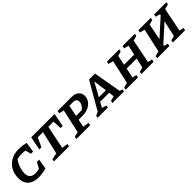

<svg xmlns="http://www.w3.org/2000/svg" viewBox="322 -1801 3072 3072"><g transform="rotate(-45 1857.5 -265.5)"><path d="M292 9Q176 9 112 -48Q48 -105 48 -212Q48 -310 89.5 -383.5Q131 -457 205.5 -498.5Q280 -540 379 -540Q414 -540 455.5 -534.5Q497 -529 543 -519L516 -347H467L444 -445Q406 -452 363 -452Q337 -452 311 -449Q285 -446 257 -439Q219 -391 196 -325.5Q173 -260 173 -199Q173 -74 300 -74Q336 -74 389 -88L443 -188H494L466 -16Q410 -3 369 3Q328 9 292 9Z M1186 -530 1141 -302H1095L1086 -456H970L888 -61L991 -45L982 0H642L647 -41Q676 -50 702.5 -55Q729 -60 759 -64L849 -456H731L660 -302H612L657 -530Z M1149 0 1156 -40Q1171 -47 1191.5 -53Q1212 -59 1241 -63L1330 -465L1246 -486L1254 -530H1574Q1647 -530 1690.5 -492.5Q1734 -455 1734 -393Q1734 -336 1701 -290.5Q1668 -245 1611.5 -219Q1555 -193 1484 -193H1392L1366 -61L1470 -45L1462 0ZM1527 -456H1445L1407 -266H1535Q1570 -290 1588.5 -323Q1607 -356 1607 -390Q1607 -456 1527 -456Z M2183 -56Q2210 -48 2232 -39L2227 0H1964L1972 -40L2055 -62L2043 -153H1840L1789 -61Q1809 -56 1826.5 -52Q1844 -48 1867 -39L1862 0H1629L1636 -40L1698 -66L1965 -530H2100ZM1875 -218H2034L2003 -450Z M2264 0 2271 -40Q2293 -47 2314 -53.5Q2335 -60 2356 -63L2445 -465L2361 -486L2369 -530H2648L2640 -490Q2616 -483 2599 -477Q2582 -471 2562 -467L2529 -301H2757L2794 -465L2715 -486L2723 -530H3002L2994 -490Q2971 -482 2952 -476.5Q2933 -471 2911 -467L2830 -61L2905 -45L2896 0H2618L2625 -40Q2645 -48 2664 -53.5Q2683 -59 2704 -63L2741 -228H2514L2481 -61L2551 -45L2543 0Z M2977 0 2984 -40Q3008 -48 3025 -52.5Q3042 -57 3069 -63L3158 -465L3074 -486L3082 -530H3362L3354 -490Q3337 -484 3317.5 -477.5Q3298 -471 3273 -467L3218 -189L3503 -447L3507 -465L3429 -486L3437 -530H3715L3708 -490Q3690 -484 3669.5 -477.5Q3649 -471 3624 -467L3542 -61L3618 -45L3609 0H3333L3340 -41Q3359 -47 3378.5 -53Q3398 -59 3417 -63L3478 -335L3197 -81L3193 -61L3262 -45L3254 0Z"/></g></svg>

Font: Piazzolla SC SemiBold
Style: Italic
Weight: 600
Italic angle: -11.3°
Designer: Juan Pablo del Peral
Foundry: Huerta Tipografica
Version: Version 1.330